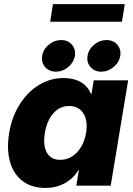

<svg xmlns="http://www.w3.org/2000/svg" viewBox="-20 -909 651 940"><path d="M203.1 11.2Q135.7 11.2 91.1 -22.2Q46.4 -55.7 29.1 -116.5Q11.7 -177.2 24.9 -258.8Q38.1 -337.4 76.4 -397.9Q114.7 -458.5 170.2 -492.7Q225.6 -526.9 290.5 -526.9Q392.1 -526.9 425.8 -448.7H427.7L439 -515.6H607.4L522 0H353.5L366.2 -76.7H364.3Q337.9 -33.7 295.9 -11.2Q253.9 11.2 203.1 11.2ZM274.9 -126.5Q321.3 -126.5 356.2 -162.4Q391.1 -198.2 401.4 -258.8Q411.1 -318.4 387.9 -354.2Q364.7 -390.1 318.4 -390.1Q273.4 -390.1 241.7 -355Q210 -319.8 199.7 -258.8Q189.5 -196.8 209.5 -161.6Q229.5 -126.5 274.9 -126.5ZM475.6 -558.1Q442.9 -558.1 423.1 -580.8Q403.3 -603.5 408.7 -635.7Q413.6 -667.5 440.9 -690.2Q468.3 -712.9 501.5 -712.9Q534.7 -712.9 554.2 -690.2Q573.7 -667.5 568.8 -635.7Q563.5 -603.5 536.1 -580.8Q508.8 -558.1 475.6 -558.1ZM253.9 -558.1Q220.7 -558.1 200.9 -580.8Q181.2 -603.5 186.5 -635.7Q191.4 -667.5 218.8 -690.2Q246.1 -712.9 279.3 -712.9Q312.5 -712.9 332 -690.2Q351.6 -667.5 346.7 -635.7Q341.3 -603.5 314 -580.8Q286.6 -558.1 253.9 -558.1ZM590.8 -888.7 577.1 -802.7H225.6L239.3 -888.7Z"/></svg>

Font: Inter Display Extra Bold
Style: Italic
Weight: 800
Italic angle: -9.39999°
Designer: Rasmus Andersson
Foundry: rsms
Version: Version 4.000;git-4fc901f